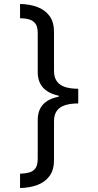

<svg xmlns="http://www.w3.org/2000/svg" viewBox="-20 -812 495 967"><path d="M374 -291Q334 -291 307 -282Q280 -273 266 -253.5Q252 -234 252 -201V-6Q252 44 229.5 74.5Q207 105 168.5 119.5Q130 134 81 135V63Q109 62 129 56Q149 50 159.5 34Q170 18 170 -13V-206Q170 -257 197 -286Q224 -315 276 -325V-330Q224 -341 197 -370.5Q170 -400 170 -450V-645Q170 -676 159.5 -691.5Q149 -707 129 -713.5Q109 -720 81 -720V-792Q130 -791 168.5 -776.5Q207 -762 229.5 -731.5Q252 -701 252 -651V-455Q252 -423 266 -403Q280 -383 307 -374Q334 -365 374 -365Z"/></svg>

Font: loriya15
Style: Book
Weight: 400
Designer: Jelle Bosma - Monotype Design Team
Foundry: Monotype Imaging Inc.
Version: Version 2.003